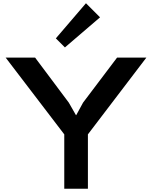

<svg xmlns="http://www.w3.org/2000/svg" viewBox="-20 -1166 939 1186"><path d="M598 -1059 381 -873 325 -929 511 -1146ZM884 -810 523 -336V0H377V-336L15 -810H197L405 -532L449 -455H451L493 -532L703 -810Z"/></svg>

Font: TypoPRO Sinkin Sans
Style: 600 SemiBold
Weight: 600
Designer: Keith Bates
Foundry: K-Type
Version: Sinkin Sans (version 1.0)  by Keith Bates   •   © 2014   www